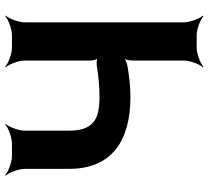

<svg xmlns="http://www.w3.org/2000/svg" viewBox="-52 -725 803 739"><g transform="rotate(90 349.5 -355.5)"><path d="M353 -337C374 -337 393 -335 409 -332C462 -321 483 -283 483 -219V-50C483 -26 469 11 457 24L459 26C472 14 509 0 533 0H580C604 0 641 14 654 26L656 24C644 11 630 -26 630 -50V-219C630 -386 520 -456 353 -456C312 -456 272 -451 236 -445C225 -443 206 -436 200 -430L203 -427C209 -434 213 -451 213 -463V-661C213 -685 227 -722 239 -735L237 -737C224 -725 187 -711 163 -711H116C92 -711 55 -725 42 -737L40 -735C52 -722 66 -685 66 -661V-50C66 -26 52 11 40 24L42 26C55 14 92 0 116 0H163C187 0 224 14 237 26L239 24C227 11 213 -26 213 -50V-302C213 -311 209 -329 203 -334L200 -331C206 -326 226 -325 236 -327C272 -333 313 -337 353 -337Z"/></g></svg>

Font: Asimov
Style: Edge
Weight: 500
Designer: Google
Version: Version 2.000980: 2014